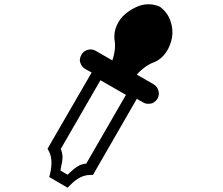

<svg xmlns="http://www.w3.org/2000/svg" viewBox="-20 -872 1040 897"><path d="M726.6 -840.8Q703.1 -851.6 674.3 -852.1Q645.5 -852.5 616.2 -838.9Q586.9 -825.2 563 -804.7Q539.1 -784.2 525.4 -752.9Q511.7 -721.7 514.6 -688.5Q523.4 -645.5 504.9 -589.8L426.8 -634.8Q409.2 -644.5 389.6 -639.2Q370.1 -633.8 360.4 -616.2Q354.5 -606.4 353.5 -595.7Q351.6 -584 357.4 -574.2Q363.3 -558.6 377.9 -549.8L408.2 -533.2L208 -187.5L202.1 -176.8L208 -166Q229.5 -127.9 213.9 -59.6L210 -44.9L223.6 -37.1L282.2 -2.9L295.9 4.9L307.6 -6.8Q353.5 -54.7 401.4 -54.7H414.1L419.9 -64.5L619.1 -410.2L648.4 -393.6Q663.1 -384.8 679.7 -387.7Q691.4 -387.7 701.2 -395.5Q710 -401.4 715.8 -411.1Q725.6 -428.7 720.2 -448.2Q714.8 -467.8 697.3 -478.5L619.1 -523.4Q656.2 -565.4 701.2 -582Q733.4 -594.7 755.4 -627Q777.3 -659.2 783.7 -697.3Q790 -735.4 775.9 -775.4Q761.7 -815.4 726.6 -840.8ZM449.2 -497.1 568.4 -428.7 382.8 -107.4Q375 -107.4 368.7 -105.5Q362.3 -103.5 357.4 -102.1Q352.5 -100.6 346.2 -96.7Q339.8 -92.8 336.4 -90.8Q333 -88.9 326.2 -83Q319.3 -77.1 316.9 -75.2Q314.5 -73.2 306.2 -65.4Q297.9 -57.6 295.9 -55.7L262.7 -75.2Q262.7 -80.1 265.6 -93.3Q268.6 -106.4 269.5 -111.3Q270.5 -116.2 271.5 -127Q272.5 -137.7 272 -144Q271.5 -150.4 269.5 -159.2Q267.6 -168 263.7 -175.8Z"/></svg>

Font: Heydings Controls
Style: Regular
Weight: 400
Monospace: yes
Designer: Heydon Pickering
Version: Version 1.0